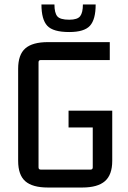

<svg xmlns="http://www.w3.org/2000/svg" viewBox="-20 -830 572 857"><path d="M165 -810H223Q223 -773 235.5 -757.5Q248 -742 289 -742Q326 -742 338 -758Q350 -774 350 -810H407Q407 -743 381.5 -715Q356 -687 289 -687Q217 -687 191 -715Q165 -743 165 -810ZM347 7H194Q125 7 93 -21Q61 -49 61 -112V-523Q61 -586 93 -614Q125 -642 194 -642H470V-562H162Q152 -562 152 -552V-83Q152 -73 162 -73H384Q394 -73 394 -83V-261H286V-336H481V-112Q481 -50 448.5 -21.5Q416 7 347 7Z"/></svg>

Font: Gemunu Libre Medium
Style: Regular
Weight: 500
Designer: Puspanada Ekanayake, Sola Matas, Pathum Egodawatta, Kosala Senevirathne
Foundry: mooniak
Version: Version 1.100